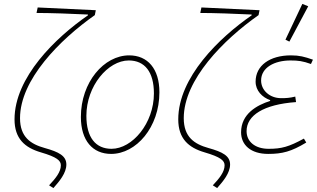

<svg xmlns="http://www.w3.org/2000/svg" viewBox="-20 -772 1616 978"><path d="M252 186C282 152 318 110 318 66C318 22 280 2 208 -18C136 -38 82 -74 82 -170C82 -366 285 -570 463 -695L468 -720L172 -734L166 -706C234 -706 350 -702 428 -698V-694C263 -580 54 -378 54 -164C54 -66 106 -20 188 4C270 28 290 46 290 70C290 104 263 137 230 172Z M546 12C674 12 792 -124 792 -302C792 -422 732 -490 638 -490C510 -490 392 -354 392 -176C392 -56 452 12 546 12ZM548 -14C467 -14 420 -72 420 -182C420 -334 530 -464 636 -464C717 -464 764 -406 764 -296C764 -144 654 -14 548 -14Z M1086 186C1116 152 1152 110 1152 66C1152 22 1114 2 1042 -18C970 -38 916 -74 916 -170C916 -366 1119 -570 1297 -695L1302 -720L1006 -734L1000 -706C1068 -706 1184 -702 1262 -698V-694C1097 -580 888 -378 888 -164C888 -66 940 -20 1022 4C1104 28 1124 46 1124 70C1124 104 1097 137 1064 172Z M1346 12C1418 12 1464 0 1540 -46L1528 -66C1451 -24 1414 -14 1348 -14C1280 -14 1236 -50 1236 -104C1236 -184 1322 -240 1488 -252L1484 -280C1455 -273 1438 -272 1412 -272C1354 -272 1310 -312 1310 -362C1310 -428 1378 -464 1460 -464C1499 -464 1522 -461 1564 -446L1574 -468C1531 -483 1505 -490 1462 -490C1354 -490 1282 -438 1282 -356C1282 -310 1316 -276 1356 -262V-258C1288 -236 1208 -192 1208 -98C1208 -34 1257 12 1346 12ZM1454 -560 1550 -740 1520 -752 1434 -570Z"/></svg>

Font: Source Sans Pro ExtraLight
Style: Italic
Weight: 200
Italic angle: -11°
Designer: Paul D. Hunt
Foundry: Adobe Systems Incorporated
Version: Version 3.006;hotconv 1.0.111;makeotfexe 2.5.65597